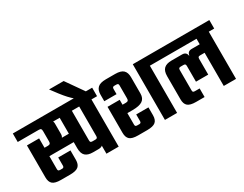

<svg xmlns="http://www.w3.org/2000/svg" viewBox="-106 -1366 2415 1899"><g transform="rotate(-30 1102.0 -417.0)"><path d="M886 -636V-539H822V0H682V-92Q669 -78 636 -78H574Q516 -78 487.5 -104.5Q459 -131 459 -191V-261H181V-113Q181 -100 186.5 -95Q192 -90 207 -90H229Q250 -90 250 -113V-206H390V-99Q390 -47 362.5 -23.5Q335 0 268 0H163Q96 0 69 -23.5Q42 -47 42 -99V-464H181V-357H218Q237 -357 244 -364Q251 -371 251 -390V-506Q251 -526 244.5 -532.5Q238 -539 218 -539H-20V-636ZM459 -357V-539H384Q390 -530 390 -514V-393Q390 -371 379 -357ZM682 -202V-539H598V-201Q598 -186 603.5 -180.5Q609 -175 624 -175H656Q670 -175 676 -181Q682 -187 682 -202Z M675 -834 818 -630H683Q632 -671 569 -753L508 -834Z M1350 -636H1554V-539H1489V0H1350ZM1045 -640H1150Q1216 -640 1243.5 -613.5Q1271 -587 1271 -534V-348Q1271 -293 1235.5 -268.5Q1200 -244 1122 -244H1062V-113Q1062 -100 1067.5 -95Q1073 -90 1088 -90H1110Q1131 -90 1131 -113V-189H1271V-99Q1271 -47 1243.5 -23.5Q1216 0 1149 0H1044Q977 0 950 -23.5Q923 -47 923 -99V-396H1062V-340H1099Q1118 -340 1125 -347Q1132 -354 1132 -373V-520Q1132 -533 1126.5 -538Q1121 -543 1106 -543H1084Q1063 -543 1063 -520V-460H923V-534Q923 -587 951 -613.5Q979 -640 1045 -640Z M2224 -636V-539H2162V0H2022V-379H1970Q1955 -379 1950 -373Q1945 -367 1945 -353V-174H1805V-353Q1805 -367 1800 -373Q1795 -379 1780 -379H1750Q1735 -379 1729.5 -373.5Q1724 -368 1724 -353V-121Q1724 -108 1729.5 -103Q1735 -98 1750 -98H1803V0H1706Q1639 0 1612 -23.5Q1585 -47 1585 -99V-363Q1585 -423 1613.5 -449.5Q1642 -476 1700 -476H1820Q1868 -476 1874 -432H1878Q1883 -476 1931 -476H2022V-539H1514V-636Z"/></g></svg>

Font: Teko Semibold
Style: Regular
Weight: 600
Designer: Manushi Parikh, Jonny Pinhorn
Foundry: Indian Type Foundry
Version: Version 1.105;PS 1.0;hotconv 1.0.78;makeotf.lib2.5.61930; tt